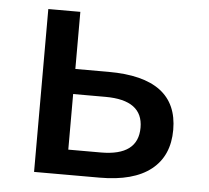

<svg xmlns="http://www.w3.org/2000/svg" viewBox="-44 -586 688 633"><g transform="rotate(5 300.0 -269.5)"><path d="M91 0V-539H197V-350H307Q536 -350 536 -178Q536 -92 478 -46Q420 0 308 0ZM197 -83H305Q428 -83 428 -176Q428 -267 304 -267H197Z"/></g></svg>

Font: Noto Sans Mono Medium
Style: Regular
Weight: 500
Designer: Monotype Design Team
Foundry: Monotype Imaging Inc.
Version: Version 2.014